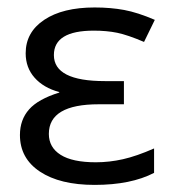

<svg xmlns="http://www.w3.org/2000/svg" viewBox="-20 -491 490 522"><path d="M316.9 -270.5V-207.5H248.5Q112.8 -207.5 112.8 -127Q112.8 -90.3 144.8 -70.1Q176.8 -49.8 240.7 -49.8Q277.3 -49.8 314.2 -58.1Q351.1 -66.4 398.9 -87.4V-21Q335.9 11.7 237.3 11.7Q143.1 11.7 88.6 -24.4Q34.2 -60.5 34.2 -124Q34.2 -165.5 59.1 -193.6Q84 -221.7 141.1 -239.3V-240.7Q98.1 -252.4 74 -279.8Q49.8 -307.1 49.8 -346.2Q49.8 -403.3 100.1 -437Q150.4 -470.7 237.3 -470.7Q280.8 -470.7 317.6 -463.9Q354.5 -457 400.9 -437L371.6 -377Q327.1 -396 298.6 -401.9Q270 -407.7 234.9 -407.7Q126.5 -407.7 126.5 -341.3Q126.5 -270.5 265.1 -270.5Z"/></svg>

Font: XL-Viking
Style: Regular
Weight: 400
Foundry: Ascender Corporation
Version: Version 1.10 March 23, 2015